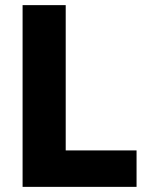

<svg xmlns="http://www.w3.org/2000/svg" viewBox="-20 -728 567 748"><path d="M236 -708H68V0H512V-142H236Z"/></svg>

Font: UULA Sans
Style: Bold
Weight: 700
Designer: Mohamed Gaber, Laura Garcia Mut
Foundry: Kief Type Foundry
Version: Version 3.006;hotconv 1.0.109;makeotfexe 2.5.65596